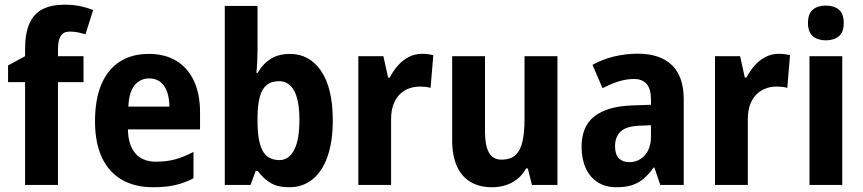

<svg xmlns="http://www.w3.org/2000/svg" viewBox="-20 -785 3663 815"><path d="M334.5 -436.5H226.1V0H86.4V-436.5H14.2V-507.3L86.4 -546.4V-575.2Q86.4 -644.5 105.5 -686.3Q124.5 -728 161.9 -746.6Q199.2 -765.1 253.9 -765.1Q290 -765.1 319.6 -759Q349.1 -752.9 375.5 -742.7L342.8 -639.2Q327.1 -644 311 -647.5Q294.9 -650.9 275.9 -650.9Q249.5 -650.9 237.8 -632.3Q226.1 -613.8 226.1 -576.7V-546.4H334.5Z M611.3 -556.2Q680.2 -556.2 728.8 -526.6Q777.3 -497.1 803.2 -441.7Q829.1 -386.2 829.1 -308.6V-235.8H522.9Q524.4 -168.5 554.9 -133.5Q585.4 -98.6 643.1 -98.6Q686.5 -98.6 723.6 -108.6Q760.7 -118.7 801.3 -140.1V-28.3Q764.6 -8.8 724.1 0.5Q683.6 9.8 630.4 9.8Q551.8 9.8 496.6 -22.5Q441.4 -54.7 412.4 -116.9Q383.3 -179.2 383.3 -269.5Q383.3 -363.8 410.6 -427.5Q438 -491.2 489 -523.7Q540 -556.2 611.3 -556.2ZM613.3 -452.1Q575.7 -452.1 551.8 -423.8Q527.8 -395.5 524.9 -332.5H699.2Q698.7 -368.7 689.2 -395.5Q679.7 -422.4 660.6 -437.3Q641.6 -452.1 613.3 -452.1Z M1073.2 -759.8V-576.7Q1073.2 -553.2 1072 -526.6Q1070.8 -500 1068.4 -475.6H1073.7Q1095.2 -513.7 1128.9 -534.9Q1162.6 -556.2 1210.9 -556.2Q1293.9 -556.2 1343.3 -483.4Q1392.6 -410.6 1392.6 -274.4Q1392.6 -183.6 1370.1 -120.1Q1347.7 -56.6 1306.2 -23.4Q1264.6 9.8 1208 9.8Q1159.2 9.8 1128.4 -8.5Q1097.7 -26.9 1073.7 -59.6H1065.4L1043.5 0H934.1V-759.8ZM1165 -440.4Q1130.9 -440.4 1111.1 -423.3Q1091.3 -406.2 1082.5 -372.8Q1073.7 -339.4 1073.2 -290V-268.6Q1073.2 -187 1094.2 -146.2Q1115.2 -105.5 1166.5 -105.5Q1206.1 -105.5 1228.5 -148.2Q1251 -190.9 1251 -275.9Q1251 -358.4 1228.8 -399.4Q1206.5 -440.4 1165 -440.4Z M1771.5 -556.6Q1782.7 -556.6 1795.2 -555.2Q1807.6 -553.7 1819.3 -550.8L1807.6 -411.6Q1799.3 -415 1786.9 -416.3Q1774.4 -417.5 1762.7 -417.5Q1736.8 -417.5 1714.6 -408.9Q1692.4 -400.4 1675.5 -383.1Q1658.7 -365.7 1649.4 -339.6Q1640.1 -313.5 1640.1 -278.3V0H1501V-546.4H1607.4L1627.4 -455.6H1634.3Q1647.9 -482.4 1668 -505.6Q1688 -528.8 1714.4 -542.7Q1740.7 -556.6 1771.5 -556.6Z M2346.2 -546.4V0H2237.8L2220.7 -69.8H2212.9Q2198.2 -43 2176.3 -25.4Q2154.3 -7.8 2127 1Q2099.6 9.8 2068.8 9.8Q2015.1 9.8 1977.3 -12.7Q1939.5 -35.2 1919.4 -79.3Q1899.4 -123.5 1899.4 -189.9V-546.4H2038.6V-228Q2038.6 -168 2055.2 -137.7Q2071.8 -107.4 2108.4 -107.4Q2147.5 -107.4 2168.7 -127.4Q2189.9 -147.5 2198.2 -185.8Q2206.5 -224.1 2206.5 -279.3V-546.4Z M2687 -557.1Q2781.7 -557.1 2832 -508.8Q2882.3 -460.4 2882.3 -362.8V0H2782.7L2757.8 -73.7H2754.4Q2734.4 -45.4 2712.6 -26.9Q2690.9 -8.3 2663.1 0.7Q2635.3 9.8 2596.7 9.8Q2549.8 9.8 2516.6 -11.7Q2483.4 -33.2 2466.1 -72Q2448.7 -110.8 2448.7 -162.1Q2448.7 -248.5 2502.9 -291Q2557.1 -333.5 2661.6 -337.4L2743.2 -340.3V-363.3Q2743.2 -407.2 2724.9 -428.5Q2706.5 -449.7 2670.9 -449.7Q2639.2 -449.7 2606.2 -439.5Q2573.2 -429.2 2537.6 -410.6L2495.1 -509.8Q2535.2 -532.2 2584.5 -544.7Q2633.8 -557.1 2687 -557.1ZM2743.2 -253.4 2695.8 -251.5Q2639.2 -249.5 2615 -227.1Q2590.8 -204.6 2590.8 -164.6Q2590.8 -129.4 2606.9 -113Q2623 -96.7 2651.4 -96.7Q2690.4 -96.7 2716.8 -125.7Q2743.2 -154.8 2743.2 -206.1Z M3285.6 -556.6Q3296.9 -556.6 3309.3 -555.2Q3321.8 -553.7 3333.5 -550.8L3321.8 -411.6Q3313.5 -415 3301 -416.3Q3288.6 -417.5 3276.9 -417.5Q3251 -417.5 3228.8 -408.9Q3206.5 -400.4 3189.7 -383.1Q3172.9 -365.7 3163.6 -339.6Q3154.3 -313.5 3154.3 -278.3V0H3015.1V-546.4H3121.6L3141.6 -455.6H3148.4Q3162.1 -482.4 3182.1 -505.6Q3202.1 -528.8 3228.5 -542.7Q3254.9 -556.6 3285.6 -556.6Z M3555.2 -546.4V0H3416V-546.4ZM3485.8 -761.2Q3520.5 -761.2 3541 -743.9Q3561.5 -726.6 3561.5 -687Q3561.5 -648.4 3540.8 -631.1Q3520 -613.8 3485.8 -613.8Q3451.7 -613.8 3430.7 -631.1Q3409.7 -648.4 3409.7 -687Q3409.7 -727.1 3430.2 -744.1Q3450.7 -761.2 3485.8 -761.2Z"/></svg>

Font: Open Sans SemiCondensed
Style: Bold
Weight: 700
Width: 4
Designer: Monotype Design Team
Foundry: Monotype Imaging Inc.
Version: Version 3.003